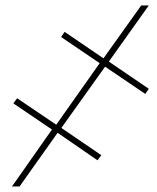

<svg xmlns="http://www.w3.org/2000/svg" viewBox="-20 -675 567 695"><path d="M360.4 -433.6 202.1 -211.9 346.7 -113.3 333 -94.7 188.5 -194.3 50.8 0H23.4L168 -206.1L28.3 -300.8L42 -319.3L183.6 -223.6L340.8 -446.3L201.2 -541L213.9 -559.6L354.5 -463.9L491.2 -655.3H518.6L374 -452.1L518.6 -353.5L505.9 -335Z"/></svg>

Font: Inter Display Thin
Style: Italic
Weight: 100
Italic angle: -9.39999°
Designer: Rasmus Andersson
Foundry: rsms
Version: Version 4.000;git-a52131595